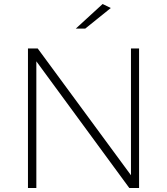

<svg xmlns="http://www.w3.org/2000/svg" viewBox="-20 -942 837 962"><path d="M120.1 0V-699.2H168.9L636.2 -64V-699.2H676.8V0H627.9L162.1 -634.8V0ZM359.9 -798.8 494.1 -921.9 535.2 -901.9 407.2 -798.8Z"/></svg>

Font: Trueno UltraLight
Style: Regular
Weight: 250
Designer: Julieta Ulanovsky
Foundry: Julieta Ulanovsky
Version: Version 3.001b | FøM Fix